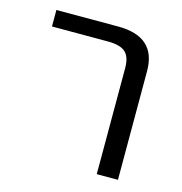

<svg xmlns="http://www.w3.org/2000/svg" viewBox="-84 -597 640 674"><g transform="rotate(15 236.5 -260.0)"><path d="M40 -460V-520H265Q403 -520 403 -395V0H326V-385Q326 -426 307 -443Q288 -460 244 -460Z"/></g></svg>

Font: M PLUS 1p
Style: Regular
Weight: 400
Version: Version 1.062